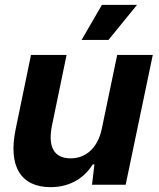

<svg xmlns="http://www.w3.org/2000/svg" viewBox="-20 -763 658 793"><path d="M189 10C256 10 321 -17 363 -84H370L360 0H499L611 -536H464L400 -229C384 -155 337 -109 272 -109C201 -109 177 -159 195 -246L255 -536H108L45 -231C12 -75 67 10 189 10ZM317 -598H428L546 -743H401Z"/></svg>

Font: Mona Sans
Style: Bold Italic
Weight: 700
Italic angle: -11.7°
Designer: Deni Anggara
Foundry: GitHub
Version: Version 2.000;Glyphs 3.2.3 (3260)